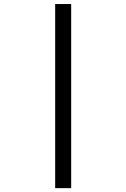

<svg xmlns="http://www.w3.org/2000/svg" viewBox="-20 -745 640 972"><path d="M259.3 207.5V-724.6H340.3V207.5Z"/></svg>

Font: Cousine
Style: Italic
Weight: 400
Italic angle: -12°
Monospace: yes
Designer: Steve Matteson
Foundry: Monotype Imaging Inc.
Version: Version 1.21